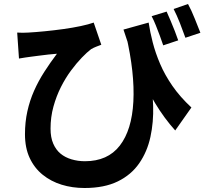

<svg xmlns="http://www.w3.org/2000/svg" viewBox="-20 -862 1040 961"><path d="M724 -749Q731 -702 744.5 -649.5Q758 -597 781.5 -542Q805 -487 843 -432Q881 -377 938 -324L857 -209Q802 -270 756.5 -345.5Q711 -421 672 -513Q633 -605 598 -714ZM66 -699Q93 -697 122 -699Q158 -701 204 -705.5Q250 -710 297 -716.5Q344 -723 384 -731.5Q424 -740 449 -749L487 -638Q476 -634 462 -628.5Q448 -623 436 -616Q416 -601 389.5 -573.5Q363 -546 335.5 -509Q308 -472 285 -426.5Q262 -381 247.5 -328.5Q233 -276 233 -218Q233 -174 246.5 -143Q260 -112 283 -93Q306 -74 338 -64.5Q370 -55 405 -55Q519 -55 579.5 -133Q640 -211 647.5 -353.5Q655 -496 611 -686L728 -495Q744 -414 746.5 -332.5Q749 -251 733 -177Q717 -103 677 -45Q637 13 569.5 46Q502 79 403 79Q342 79 288.5 62.5Q235 46 193.5 12.5Q152 -21 128.5 -71.5Q105 -122 105 -190Q105 -251 117 -305Q129 -359 150.5 -407.5Q172 -456 201.5 -502Q231 -548 265 -593Q247 -592 221.5 -589Q196 -586 172.5 -583Q149 -580 134 -578Q119 -576 105.5 -574Q92 -572 75 -569ZM814 -804Q823 -784 834 -758Q845 -732 855 -706.5Q865 -681 872 -660L797 -635Q789 -659 779.5 -684.5Q770 -710 760 -735Q750 -760 739 -781ZM921 -842Q938 -811 954.5 -769.5Q971 -728 983 -698L908 -673Q896 -707 880.5 -746.5Q865 -786 849 -817Z"/></svg>

Font: Noto Sans JP Thin
Style: Bold
Weight: 700
Version: Version 2.004-H2;hotconv 1.0.118;makeotfexe 2.5.65603